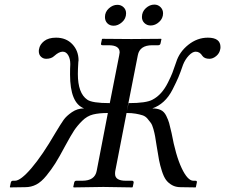

<svg xmlns="http://www.w3.org/2000/svg" viewBox="-20 -815 980 836"><path d="M832 1 766 0Q745 0 729 -9Q713 -18 703 -31.5Q693 -45 685 -70Q677 -95 672.5 -118Q668 -141 662 -180Q658 -206 655.5 -220.5Q653 -235 648 -253Q643 -271 637 -279.5Q631 -288 622 -298.5Q613 -309 600.5 -313Q588 -317 571 -320Q554 -323 531 -323L482 -71Q481 -67 481 -58Q481 -28 528 -28H555Q562 -28 562 -20L558 -1L556 1Q469 -1 430 -1L301 1L299 -1L303 -20Q305 -28 312 -28H338Q393 -28 401 -71L451 -330L450 -323Q411 -323 385 -316.5Q359 -310 337.5 -288.5Q316 -267 302.5 -246.5Q289 -226 264 -180Q238 -131 221 -104Q204 -77 182 -50Q160 -23 138 -11.5Q116 0 90 0L24 1L23 -1L27 -20Q29 -28 36 -28H45Q70 -28 117 -83Q164 -138 221 -236Q245 -276 257 -293Q269 -310 293 -326.5Q317 -343 346 -343Q285 -366 285 -491Q285 -520 286 -533V-537Q286 -559 277 -574.5Q268 -590 253 -590Q237 -590 217 -572Q204 -559 181 -559Q168 -559 158.5 -568Q149 -577 149 -592Q149 -598 150 -601Q153 -621 172 -636Q191 -651 224 -651Q268 -651 295 -622.5Q322 -594 322 -552Q322 -551 321.5 -548.5Q321 -546 321 -544Q319 -512 319 -493Q319 -409 360 -381Q381 -366 458 -366L499 -574Q501 -584 501 -587Q501 -618 453 -618H427Q418 -618 420 -626L424 -645L426 -646Q513 -645 552 -645L681 -646L683 -645L679 -626Q677 -618 669 -618H643Q588 -618 580 -574L532 -330L540 -366Q617 -366 644 -381Q665 -392 681.5 -410.5Q698 -429 711 -455Q724 -481 730.5 -497.5Q737 -514 747 -544Q761 -589 800 -620Q839 -651 885 -651Q940 -651 940 -610Q940 -604 939 -601Q936 -583 921.5 -571Q907 -559 892 -559Q870 -559 861 -572Q850 -590 832 -590Q818 -590 802 -573Q786 -556 777 -533Q765 -498 756.5 -478Q748 -458 731.5 -425.5Q715 -393 692.5 -372.5Q670 -352 643 -343Q665 -343 680 -336Q695 -329 704 -310.5Q713 -292 716.5 -279Q720 -266 727 -236Q745 -138 771 -83Q797 -28 822 -28H831Q839 -28 837 -20L833 -1ZM491 -794Q507 -794 518 -783.5Q529 -773 529 -757Q529 -734 511.5 -718.5Q494 -703 475 -703Q458 -703 447.5 -713.5Q437 -724 437 -741Q437 -763 454 -778.5Q471 -794 491 -794ZM652 -795Q668 -795 679 -784Q690 -773 690 -757Q690 -735 673 -719.5Q656 -704 636 -704Q620 -704 609 -714.5Q598 -725 598 -741Q598 -764 615 -779.5Q632 -795 652 -795Z"/></svg>

Font: Linux Libertine O
Style: Italic
Weight: 400
Italic angle: -12°
Designer: Philipp H. Poll
Foundry: Philipp H. Poll
Version: Version 5.1.6